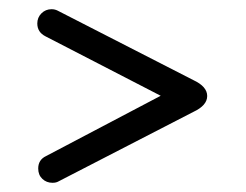

<svg xmlns="http://www.w3.org/2000/svg" viewBox="-20 -479 534 417"><path d="M79 -400Q61 -409 61 -428Q61 -441 70 -450Q79 -459 92 -459Q99 -459 105 -456L400 -305Q430 -291 430 -270.5Q430 -250 400 -236L107 -85Q102 -82 94 -82Q81 -82 72 -90.5Q63 -99 63 -113Q63 -132 80 -140L329 -271Z"/></svg>

Font: Libertine Sup Medium
Style: Regular
Weight: 500
Designer: Bastien Sozeau
Foundry: NBR — Bastien Sozeau
Version: Version 2.003; ttfautohint (v1.8.4.7-5d5b);gftools[0.9.33]